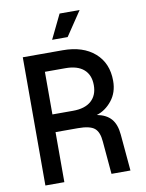

<svg xmlns="http://www.w3.org/2000/svg" viewBox="-98 -978 795 1047"><g transform="rotate(-10 300.0 -455.0)"><path d="M67 0V-710H288Q400 -710 465 -653Q530 -596 530 -498Q530 -434 494.5 -389.5Q459 -345 410 -330Q462 -320 488.5 -289.5Q515 -259 520 -202L538 0H433L417 -182Q413 -235 387.5 -256Q362 -277 296 -277H172V0ZM172 -375H286Q352 -375 387 -406Q422 -437 422 -493Q422 -550 387 -580.5Q352 -611 286 -611H172ZM241 -776 306 -910H417L327 -776Z"/></g></svg>

Font: Geist Mono Medium
Style: Regular
Weight: 500
Monospace: yes
Designer: Basement.studio, Andrés Briganti, Mateo Zaragoza
Foundry: Basement.studio, Vercel, Andrés Briganti, Guido Ferreyra, Mateo Zaragoza
Version: Version 1.500; ttfautohint (v1.8.4.7-5d5b)